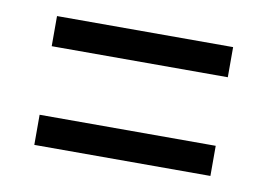

<svg xmlns="http://www.w3.org/2000/svg" viewBox="-41 -539 508 364"><g transform="rotate(10 212.5 -357.0)"><path d="M43 -423V-481H382V-423ZM43 -233V-291H382V-233Z"/></g></svg>

Font: Noto Serif Khmer ExtraCondensed
Style: Regular
Weight: 400
Width: 2
Designer: Danh Hong and the Monotype Design Team
Foundry: Monotype Imaging Inc.
Version: Version 2.004